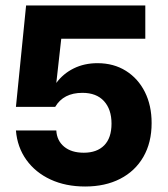

<svg xmlns="http://www.w3.org/2000/svg" viewBox="-20 -671 610 699"><path d="M386 -221Q386 -273 358.5 -303Q331 -333 280 -333Q211 -333 181 -282H38L75 -651H509V-530H203L185 -369Q210 -403 248.5 -422Q287 -441 335 -441Q394 -441 438.5 -413Q483 -385 507.5 -336Q532 -287 532 -223Q532 -152 502 -100Q472 -48 417.5 -20Q363 8 290 8Q219 8 164 -17.5Q109 -43 76 -89Q43 -135 38 -196H185Q187 -159 213.5 -137Q240 -115 285 -115Q333 -115 359.5 -142Q386 -169 386 -221Z"/></svg>

Font: Overused Grotesk
Style: Bold
Weight: 700
Version: Version 0.003